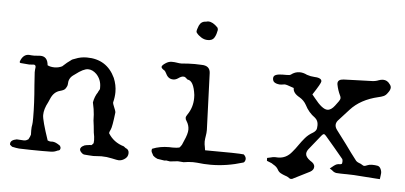

<svg xmlns="http://www.w3.org/2000/svg" viewBox="-48 -736 1854 880"><g transform="rotate(5 879.0 -296.0)"><path d="M522.9 30.8Q516.6 30.8 491.7 25.1Q466.8 19.5 442.9 19.5Q433.1 19.5 423.6 20.5Q414.1 21.5 405.3 21.5Q394.5 21.5 384.8 20.3Q375 19 365.2 18.8Q355.5 18.6 345.2 4.9Q342.3 1 342.3 -5.9Q345.7 -14.6 350.8 -17.6Q356 -20.5 361.3 -23.4Q364.7 -24.9 388.2 -27.8Q389.2 -26.9 390.1 -26.9Q394.5 -26.9 401.9 -37.1Q402.8 -43.5 402.8 -50.3Q402.8 -65.9 398.4 -85.9L395.5 -115.2Q391.1 -139.6 391.1 -168Q389.6 -190.9 382.3 -223.1Q387.2 -251 401.4 -271.5V-272.5L409.2 -286.6V-295.9Q409.2 -330.1 386.2 -354.5Q367.7 -372.6 347.2 -372.6Q326.2 -372.6 289.6 -344.2L280.8 -337.9Q260.7 -323.2 260.7 -296.9Q260.7 -287.6 251.5 -274.9Q246.6 -267.6 228 -262.7Q199.2 -255.4 185.5 -222.7Q182.6 -215.3 178.2 -206.1Q160.2 -172.9 160.2 -145.5Q160.2 -121.6 190.9 -31.2Q199.7 -27.3 206.5 -27.3L212.4 -27.8Q228 -27.8 249.5 -11.7L252.9 -2.9Q252.9 1 250.5 6.8Q247.6 9.8 239.7 11.2Q226.1 18.1 211.9 18.6L169.4 19Q116.7 19 63.5 17.1Q51.3 16.1 31.2 11.7L21 3.4L20.5 -1Q20.5 -18.6 49.3 -23.9L82 -22Q90.8 -22.5 93.3 -23.9Q95.7 -25.4 102.5 -28.8Q110.4 -43 112.3 -51.3L111.8 -70.3Q111.8 -87.4 114.3 -97.7Q115.7 -104.5 115.7 -128.9Q115.7 -194.8 108.4 -278.3Q104.5 -328.6 104.5 -337.4L105 -348.6Q106.4 -356 106.4 -361.3Q106.4 -372.1 96.2 -372.1Q91.8 -372.1 84.5 -371.1L76.2 -370.6Q73.2 -370.6 35.6 -374Q32.2 -375.5 32.2 -377.4V-380.9Q44.4 -414.6 71.3 -414.6Q83.5 -413.1 95.2 -413.1L124 -415Q157.2 -415 160.6 -374.5Q173.8 -367.7 192.9 -367.7Q211.4 -367.7 227.5 -375.5Q250.5 -397 264.2 -405.8Q270 -411.6 284.2 -415.5Q308.6 -425.8 336.9 -425.8Q429.2 -425.8 467.8 -343.3Q481 -311.5 481 -279.3Q481 -256.3 474.6 -231Q474.6 -225.1 479 -215.3Q488.8 -192.9 488.8 -186Q481 -118.7 474.6 -106.4Q469.7 -97.2 468.3 -89.4Q492.7 -48.8 541 -34.7L549.8 -27.8Q565.4 -22.5 565.4 -5.9Q565.4 13.2 547.9 23.4Q536.6 30.8 522.9 30.8Z M757.8 15.6 739.7 12.7Q737.8 13.7 731 13.7Q727.1 13.7 699.2 8.8Q686.5 3.4 679.2 -3.9L670.9 -19.5Q669.4 -23.4 669.4 -27.3Q669.4 -31.7 671.4 -35.2Q706.1 -49.3 748 -49.3L763.7 -48.8Q784.2 -48.8 793.5 -51.3H793.9Q796.9 -51.3 805.7 -64.9Q809.6 -75.7 814 -84.5Q829.1 -117.7 829.1 -136.7Q829.1 -157.2 817.4 -175.3Q812 -182.6 812 -189.5Q812 -196.3 818.4 -205.1Q842.8 -240.2 842.8 -283.7L842.3 -297.4Q834 -362.8 805.2 -365.2Q793.5 -376.5 789.1 -376.7Q784.7 -377 784.2 -377Q775.4 -377 761.7 -367.2Q751 -359.9 739.7 -359.9Q716.8 -359.9 706.1 -382.8Q699.7 -395 696.8 -397Q681.6 -405.8 681.6 -412.6Q681.6 -419.9 698.2 -430.7Q711.9 -439.9 726.1 -439.9Q740.2 -439.9 750.2 -438Q760.3 -436 771.5 -436Q800.3 -439 832.5 -439Q847.7 -439 862.8 -438Q901.9 -438 903.8 -404.3Q913.6 -158.2 913.6 -142.6Q913.6 -128.4 911.1 -115Q908.7 -101.6 908.2 -89.4Q908.2 -77.1 911.6 -62Q913.1 -54.2 913.6 -49.3Q1068.8 -49.3 1091.8 -45.9Q1102.5 -36.1 1102.5 -25.9Q1102.5 -21.5 1100.6 -17.1Q1098.1 -10.3 1093.8 -8.8Q1018.1 14.6 944.3 14.6Q913.1 14.6 881.8 10.7Q872.6 9.8 863.3 9.8Q842.3 9.8 820.3 13.7L793.5 11.7Q775.4 13.2 757.8 15.6ZM881.3 -553.7Q865.7 -553.7 851.6 -562.5Q837.4 -571.3 829.6 -582Q827.1 -584.5 827.1 -588.4Q827.1 -596.2 835 -615.7Q844.7 -636.7 866.2 -636.7Q872.1 -638.7 877.9 -638.7Q897.5 -638.7 920.4 -615.2Q922.9 -612.8 923.8 -604L921.4 -593.8Q918.5 -578.6 910.4 -566.2Q902.3 -553.7 881.3 -553.7Z M1321.8 46.9H1313Q1300.8 37.6 1289.6 34.7Q1278.3 30.8 1268.3 25.4Q1258.3 20 1252 7.3Q1245.1 -3.9 1230.5 -11.7L1223.1 -16.6Q1217.8 -19.5 1211.4 -21.5Q1207 -22.5 1200.2 -25.9L1199.7 -39.1L1215.3 -42.5Q1225.6 -45.9 1236.3 -45.9L1249.5 -45.4Q1287.6 -45.4 1313 -77.6Q1326.2 -92.8 1338.1 -110.4Q1350.1 -127.9 1364.5 -144.8Q1378.9 -161.6 1399.9 -173.3Q1415 -183.1 1416 -195.3Q1417 -207.5 1417 -209Q1417 -230 1401.9 -242.2Q1372.1 -263.2 1355.5 -296.4Q1344.2 -316.9 1324.2 -328.6Q1293.5 -345.2 1293.5 -367.7V-369.1L1283.2 -372.6Q1259.3 -381.8 1250.5 -381.8Q1247.1 -381.8 1243.7 -380.9Q1236.3 -379.4 1228.5 -379.4Q1209 -380.9 1200.7 -389.2Q1195.3 -395.5 1195.3 -405.3Q1195.3 -417 1207 -421.4Q1218.8 -425.8 1237.8 -425.8H1253.9Q1265.1 -425.8 1268.6 -426.5Q1272 -427.2 1274.4 -428.7Q1293 -443.4 1314.5 -443.4Q1331.1 -443.4 1348.6 -434.6Q1365.2 -428.7 1384.3 -427.7L1395.5 -426.8Q1417 -423.3 1417 -410.2Q1417 -401.4 1381.3 -347.2L1394.5 -331.1Q1432.1 -283.2 1455.6 -283.2Q1472.7 -283.2 1489.3 -305.2Q1497.1 -316.4 1504.2 -325.4Q1511.2 -334.5 1511.2 -341.8Q1511.2 -347.2 1507.8 -353.5Q1496.6 -377 1491.7 -402.3L1491.2 -407.7Q1491.2 -426.3 1518.1 -427.7L1574.2 -429.7Q1611.3 -430.7 1647.9 -432.1Q1664.6 -432.6 1678.7 -438.5Q1689 -442.4 1698.2 -442.4Q1717.8 -442.4 1729.5 -425.3Q1736.3 -417.5 1736.3 -409.2Q1736.3 -398.4 1725.1 -384.3Q1717.3 -372.6 1706.8 -368.2Q1696.3 -363.8 1684.1 -361.3Q1602.5 -342.3 1557.1 -292Q1547.4 -280.8 1536.6 -269.5Q1521.5 -253.4 1507.3 -237.3Q1499.5 -227.5 1499.5 -216.8Q1499.5 -206.1 1508.3 -194.3Q1531.2 -164.1 1554.2 -133.3Q1580.1 -96.7 1607.9 -61Q1612.8 -56.2 1620.6 -53.2Q1629.9 -50.3 1636 -45.9Q1642.1 -41.5 1646 -41.5Q1650.9 -41.5 1660.2 -45.7Q1669.4 -49.8 1681.2 -49.8Q1696.3 -49.8 1708 -47.4Q1715.8 -45.4 1720.7 -37.1Q1726.6 -26.4 1726.6 -15.6Q1726.6 -9.8 1725.3 -3.9Q1724.1 2 1723.1 12.7L1706.1 11.7L1603 4.4Q1585.9 3.4 1569.3 3.4H1560.1Q1541 3.4 1521.5 2Q1510.3 0 1501.5 -8.8Q1498.5 -11.2 1490.2 -16.1Q1511.2 -34.2 1520.5 -37.6Q1526.9 -39.6 1533.7 -39.6Q1539.1 -39.6 1542.2 -41.3Q1545.4 -43 1545.4 -52.7Q1545.4 -61 1543.5 -64Q1502 -114.3 1459.5 -163.6Q1453.6 -170.4 1449.7 -170.4Q1445.3 -170.4 1439 -162.6L1384.8 -95.2Q1376.5 -84 1376.5 -73.7Q1376.5 -59.1 1397.9 -43.5Q1418.5 -32.2 1418.5 -17.6Q1418.5 -2.9 1402.3 6.3Z"/></g></svg>

Font: X Typewriter
Style: Regular
Weight: 400
Monospace: yes
Designer: GGBot
Version: 0.50